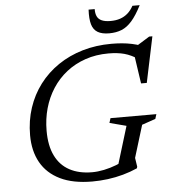

<svg xmlns="http://www.w3.org/2000/svg" viewBox="-59 -924 866 986"><g transform="rotate(-5 374.5 -430.5)"><path d="M380.5 -37.5Q409 -37.5 441.8 -44.2Q474.5 -51 505.8 -63.2Q537 -75.5 560 -91.5L507.5 -33.5L576.5 -259.5L490.5 -282L498 -306H734.5L727 -282L657 -258L606 -91.5L613 -45.5L610.5 -37.5Q575.5 -22 536.8 -11.2Q498 -0.5 457.5 4.8Q417 10 377 10Q278 10 211.8 -22.2Q145.5 -54.5 112.2 -113.8Q79 -173 79 -254.5Q79 -329.5 100.8 -395.2Q122.5 -461 163 -514.5Q203.5 -568 260.2 -606.5Q317 -645 386.5 -665.5Q456 -686 535.5 -686Q563 -686 589.2 -683.8Q615.5 -681.5 641 -676.2Q666.5 -671 691 -661.5L661.5 -662L732.5 -706H749L699.5 -470H670L648 -619L670 -594.5Q633 -619 598.2 -628.5Q563.5 -638 516 -638Q451.5 -638 397 -619.2Q342.5 -600.5 299.5 -566.8Q256.5 -533 226.5 -486.8Q196.5 -440.5 181 -385.5Q165.5 -330.5 165.5 -269.5Q165.5 -192.5 190.8 -141Q216 -89.5 264.2 -63.5Q312.5 -37.5 380.5 -37.5ZM542.5 -803Q570 -803 592 -810.5Q614 -818 631 -833Q648 -848 660.5 -871H698Q672 -820 647.2 -791.8Q622.5 -763.5 594.2 -752Q566 -740.5 530 -740.5Q492.5 -740.5 470.5 -753.5Q448.5 -766.5 440.2 -795Q432 -823.5 434.5 -871H466Q465.5 -849 472.5 -833.8Q479.5 -818.5 496.5 -810.8Q513.5 -803 542.5 -803Z"/></g></svg>

Font: Newsreader 16pt 16pt
Style: Italic
Weight: 400
Italic angle: -17°
Version: Version 1.003